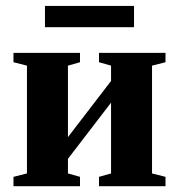

<svg xmlns="http://www.w3.org/2000/svg" viewBox="-20 -641 616 661"><path d="M320.8 0V-32.2L362.3 -43.9V-287.6L213.9 -94.2V-43.9L255.4 -32.2V0H26.4V-32.2L72.8 -43.9V-415L26.4 -426.8V-459H255.4V-426.8L213.9 -415V-168.9L362.3 -362.3V-415L320.8 -426.8V-459H549.8V-426.8L503.4 -415V-43.9L549.8 -32.2V0ZM134.8 -547.4V-620.6H441.4V-547.4Z"/></svg>

Font: Liberation Serif
Style: Bold
Weight: 700
Designer: Steve Matteson
Foundry: Ascender Corporation
Version: Version 2.1.5